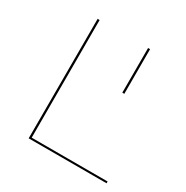

<svg xmlns="http://www.w3.org/2000/svg" viewBox="-153 -787 889 916"><g transform="rotate(30 292.0 -329.0)"><path d="M137 -10H555V0H126V-658H137ZM415 -658V-412H404V-658Z"/></g></svg>

Font: EauTest Hairline
Style: Regular
Weight: 250
Designer: Christian Thalmann (Catharsis Fonts)
Version: Version 0.001;PS 000.001;hotconv 1.0.88;makeotf.lib2.5.64775